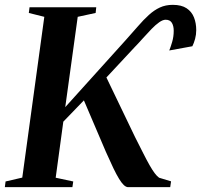

<svg xmlns="http://www.w3.org/2000/svg" viewBox="-35 -773 830 793"><path d="M-15 0 -12 -23.5 57 -39.5 148 -703.5 84 -719.5 87 -743H362.5L360 -719.5L286 -703.5L234.5 -330.5L483 -606Q512 -638 535 -664.8Q558 -691.5 579.8 -711.2Q601.5 -731 625.2 -742Q649 -753 678.5 -753Q714.5 -753 735.8 -738.8Q757 -724.5 766.2 -701Q775.5 -677.5 775.5 -648.5Q775.5 -630 770.8 -612.5Q766 -595 759.5 -582L664 -564.5Q669.5 -577.5 676 -599.5Q682.5 -621.5 682.5 -646Q682.5 -666 674.8 -678.8Q667 -691.5 649 -691.5Q637.5 -691.5 622.5 -681Q607.5 -670.5 590.8 -653.2Q574 -636 556.2 -616Q538.5 -596 520.5 -577.5L404.5 -453L522.5 -207.5Q542 -169 556.5 -140.2Q571 -111.5 582.5 -91.2Q594 -71 603.5 -58.2Q613 -45.5 622 -39L671.5 -24L668 0H492.5Q484.5 -1 476 -9Q467.5 -17 457 -34Q446.5 -51 433.2 -78.5Q420 -106 402.5 -145.5L311.5 -358.5L226.5 -270.5L195 -39L267.5 -23.5L264 0Z"/></svg>

Font: Merriweather 120pt SemiBold
Style: Italic
Weight: 600
Italic angle: -7.8°
Version: Version 2.101